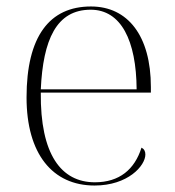

<svg xmlns="http://www.w3.org/2000/svg" viewBox="-20 -563 539 593"><path d="M272 10C375 10 429 -51 429 -86C429 -96 425 -103 417 -107C396 -40 349 0 273 0C169 0 104 -86 106 -277H446V-294C446 -452 375 -543 261 -543C133 -543 62 -451 62 -262C62 -88 142 10 272 10ZM402 -287H106C113 -440 154 -533 260 -533C354 -533 401 -438 402 -287Z"/></svg>

Font: Noto Serif Display ExtraLight
Style: Regular
Weight: 200
Designer: Monotype Design Team
Foundry: Monotype Imaging Inc.
Version: Version 2.009